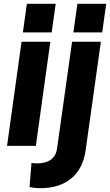

<svg xmlns="http://www.w3.org/2000/svg" viewBox="-20 -765 577 1007"><path d="M251 -595 272 -745H121L100 -595ZM516 -595 537 -745H386L365 -595ZM168 0 244 -546H93L17 0ZM192 222C324 222 411 153 429 24L509 -546H358L279 16C272 64 236 92 175 92C167 92 156 91 145 90L135 216C148 219 168 222 192 222Z"/></svg>

Font: Plus Jakarta Sans ExtraBold
Style: Italic
Weight: 800
Italic angle: -8°
Designer: Gumpita Rahayu
Foundry: Tokotype
Version: Version 2.071;gftools[0.9.30]